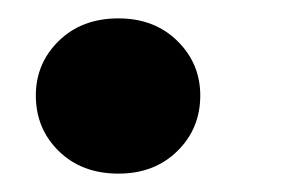

<svg xmlns="http://www.w3.org/2000/svg" viewBox="-20 -183 323 209"><path d="M109 6Q69 6 44 -18.5Q19 -43 19 -79Q19 -114 44 -138.5Q69 -163 109 -163Q148 -163 173 -138.5Q198 -114 198 -79Q198 -43 173 -18.5Q148 6 109 6Z"/></svg>

Font: DM Sans 11pt Black
Style: Italic
Weight: 900
Italic angle: -10°
Version: Version 4.004;gftools[0.9.30]